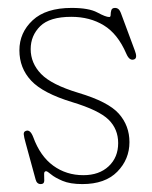

<svg xmlns="http://www.w3.org/2000/svg" viewBox="-20 -455 385 485"><path d="M190.5 -12.5Q230.5 -12.5 254.5 -35Q278.5 -57.5 278.5 -93.5Q278.5 -129 254.2 -152.8Q230 -176.5 162.5 -197Q88.5 -219.5 58.8 -251.2Q29 -283 29 -328Q29 -372.5 62.5 -403.8Q96 -435 161 -435Q204.5 -435 225.8 -423.5Q247 -412 256 -412Q259.5 -412 259.5 -417.8Q259.5 -423.5 261.2 -429.2Q263 -435 270.5 -435Q275.5 -435 279.2 -432Q283 -429 286.5 -419L320.5 -327.5Q327.5 -309.5 320 -305.5Q307.5 -299.5 299 -319.5Q277.5 -369.5 242.2 -391Q207 -412.5 160 -412.5Q105.5 -412.5 81.5 -388.8Q57.5 -365 57.5 -331Q57.5 -295.5 83.8 -268.2Q110 -241 178 -220.5Q253.5 -198 280.2 -167.8Q307 -137.5 307 -96Q307 -52.5 276.2 -21.2Q245.5 10 188 10Q157 10 137.8 1.8Q118.5 -6.5 109 -14.5Q99.5 -22.5 96.5 -22.5Q91 -22.5 91.5 -14.5Q92 -6.5 91.8 1.8Q91.5 10 83 10Q73 10 70 -1.5L45 -93Q40.5 -109 40 -115.5Q39.5 -122 44.5 -124Q56 -129.5 64 -108.5Q81.5 -60.5 114.5 -36.5Q147.5 -12.5 190.5 -12.5Z"/></svg>

Font: Fraunces 144pt S100 Thin
Style: Regular
Weight: 100
Version: Version 1.000; ttfautohint (v1.8.3)